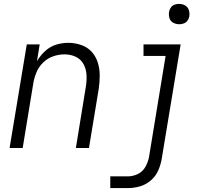

<svg xmlns="http://www.w3.org/2000/svg" viewBox="-20 -757 1048 982"><path d="M897 -633Q908 -633 919.5 -637Q931 -641 938.5 -651Q946 -661 948 -672Q951 -689 946 -705Q941 -721 927 -729Q913 -737 896 -737Q885 -737 873.5 -733.5Q862 -730 854.5 -719.5Q847 -709 845 -698Q842 -681 846.5 -665Q851 -649 865.5 -641Q880 -633 897 -633ZM29 0H96L151 -335Q156 -363 168 -390.5Q180 -418 202.5 -439Q225 -460 253.5 -469.5Q282 -479 310 -479Q341 -479 367.5 -466.5Q394 -454 407.5 -428.5Q421 -403 422.5 -373Q424 -343 419 -313L368 0H435L485 -303Q490 -337 490 -371.5Q490 -406 480 -437.5Q470 -469 448.5 -492.5Q427 -516 395 -527Q363 -538 329 -538Q298 -538 267 -528.5Q236 -519 211 -496Q186 -473 169 -444L183 -530H117ZM544 205H634Q664 205 694.5 196.5Q725 188 750.5 166.5Q776 145 789 115.5Q802 86 807 56L904 -530H714V-471H827L742 47Q737 72 723.5 96.5Q710 121 685 133Q660 145 634 145H544Z"/></svg>

Font: Iosevka Sparkle Light Oblique
Style: Regular
Weight: 300
Italic angle: -9°
Designer: Belleve Invis
Foundry: Belleve Invis
Version: Version 4.5.0; ttfautohint (v1.8.3)